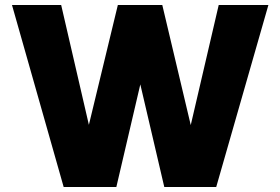

<svg xmlns="http://www.w3.org/2000/svg" viewBox="-20 -749 1123 769"><path d="M235 0 28 -729H225L336 -249L452 -729H630L744 -248L856 -729H1055L846 0H638L542 -411L446 0Z"/></svg>

Font: BDO Grotesk Black
Style: Regular
Weight: 900
Designer: Deni Anggara
Foundry: Lokal Container
Version: Version 2.000